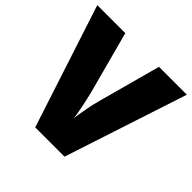

<svg xmlns="http://www.w3.org/2000/svg" viewBox="-179 -883 1052 1052"><g transform="rotate(45 347.0 -357.0)"><path d="M694 -714H478L379 -350C367 -309 351 -224 347 -184C344 -224 324 -311 314 -352L217 -714H0L233 0H460Z"/></g></svg>

Font: Noto Sans Lao Looped Black
Style: Regular
Weight: 900
Designer: Mark Frömberg, Ben Mitchell
Foundry: The Fontpad Ltd
Version: Version 1.002